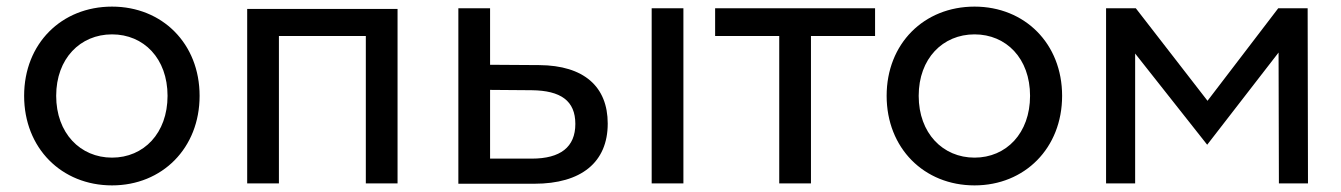

<svg xmlns="http://www.w3.org/2000/svg" viewBox="-20 -555 4058 581"><path d="M319 6C471 6 584 -107 584 -265C584 -423 471 -535 319 -535C166 -535 53 -423 53 -265C53 -107 166 6 319 6ZM319 -78C223 -78 150 -152 150 -265C150 -378 223 -451 319 -451C415 -451 487 -378 487 -265C487 -152 415 -78 319 -78Z M728 0H824V-446H1087V0H1183V-528H728Z M1367 1H1597C1739 1 1819 -64 1819 -181C1819 -293 1747 -357 1612 -358L1463 -359V-530H1367ZM1589 -75H1463V-283L1589 -282C1677 -281 1721 -250 1721 -180C1721 -110 1676 -75 1589 -75ZM1952 0H2048V-530H1952Z M2338 0H2434V-446H2628V-530H2144V-446H2338Z M2929 6C3081 6 3194 -107 3194 -265C3194 -423 3081 -535 2929 -535C2776 -535 2663 -423 2663 -265C2663 -107 2776 6 2929 6ZM2929 -78C2833 -78 2760 -152 2760 -265C2760 -378 2833 -451 2929 -451C3025 -451 3097 -378 3097 -265C3097 -152 3025 -78 2929 -78Z M3327 0H3415V-393L3633 -117L3849 -396L3850 0H3938L3937 -530H3848L3634 -250L3417 -530H3327Z"/></svg>

Font: Chess Sans Medium
Style: Regular
Weight: 500
Designer: Wolf Bōese
Foundry: Wolf Bōese
Version: Version 7.223;Glyphs 3.3 (3306)